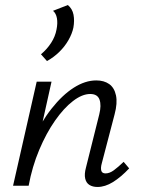

<svg xmlns="http://www.w3.org/2000/svg" viewBox="-20 -739 568 764"><path d="M167 -496 143 -523Q167 -543 183.5 -568.5Q200 -594 205 -622Q210 -647 206.5 -666.5Q203 -686 191 -696L250 -719Q268 -704 272.5 -680.5Q277 -657 272 -629Q267 -605 252.5 -579.5Q238 -554 216 -532.5Q194 -511 167 -496ZM368 5Q349 5 336 -3Q323 -11 319 -28.5Q315 -46 322 -72L375 -284Q384 -320 376 -342.5Q368 -365 339 -365Q307 -365 270.5 -337Q234 -309 199 -259Q164 -209 136 -142.5Q108 -76 94 0H49Q72 -97 107 -174.5Q142 -252 185 -306.5Q228 -361 273.5 -390Q319 -419 363 -419Q394 -419 414.5 -404.5Q435 -390 441.5 -359.5Q448 -329 436 -284L385 -89Q380 -71 383 -60Q386 -49 400 -49Q416 -49 433 -61.5Q450 -74 472 -95L494 -69Q461 -34 429.5 -14.5Q398 5 368 5ZM32 0 126 -414H185L93 0Z"/></svg>

Font: Ysabeau Infant
Style: Italic
Weight: 400
Italic angle: -12°
Designer: Christian Thalmann (Catharsis Fonts)
Version: Version 2.001;gftools[0.9.30]; featfreeze: ss01,ss02,lnum